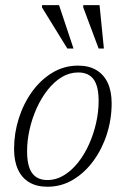

<svg xmlns="http://www.w3.org/2000/svg" viewBox="-20 -700 478 730"><path d="M277 -450.5Q318 -450.5 346.5 -433.5Q375 -416.5 389.8 -384.5Q404.5 -352.5 404.5 -307Q404.5 -247 386.5 -190.5Q368.5 -134 335.5 -88.8Q302.5 -43.5 258 -16.8Q213.5 10 160.5 10Q119.5 10 91.2 -6.8Q63 -23.5 48.2 -55.8Q33.5 -88 33.5 -133.5Q33.5 -193.5 51.5 -250Q69.5 -306.5 102.2 -351.8Q135 -397 179.5 -423.8Q224 -450.5 277 -450.5ZM160 -15.5Q193.5 -15.5 223 -33.5Q252.5 -51.5 276.8 -82Q301 -112.5 318.5 -151.5Q336 -190.5 345.5 -232.8Q355 -275 355 -315.5Q355 -372.5 335.8 -398.5Q316.5 -424.5 277.5 -424.5Q244 -424.5 214.8 -406.8Q185.5 -389 161.2 -358.2Q137 -327.5 119.5 -288.8Q102 -250 92.5 -207.8Q83 -165.5 83 -125Q83 -68 102.2 -41.8Q121.5 -15.5 160 -15.5ZM259.5 -515.5H236L139.5 -672L140 -680.5H204.5ZM375 -515.5H355L296.5 -672V-680.5H358.5Z"/></svg>

Font: Newsreader 16pt 16pt Light
Style: Italic
Weight: 300
Italic angle: -17°
Version: Version 1.003